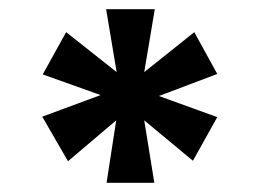

<svg xmlns="http://www.w3.org/2000/svg" viewBox="-20 -758 563 418"><path d="M212 -360 233 -496 128 -407 72 -504 199 -551 73 -596 124 -688 234 -601 211 -738H317L294 -601L403 -688L453 -597L326 -549L453 -503L400 -408L294 -496L316 -360Z"/></svg>

Font: DM Sans Black
Style: Regular
Weight: 900
Designer: Colophon Foundry, Jonny Pinhorn
Foundry: Colophon Foundry
Version: Version 4.004; ttfautohint (v1.8.4.7-5d5b)